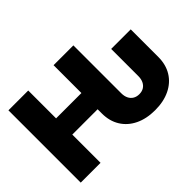

<svg xmlns="http://www.w3.org/2000/svg" viewBox="-126 -1042 1366 1366"><g transform="rotate(-45 557.0 -359.0)"><path d="M783.7 10.3Q696.8 10.3 632.8 -20.8Q568.8 -51.8 533.7 -108.4Q498.5 -165 498.5 -241.7V-284.2H243.7V0H44.4V-727.5H243.7V-447.3H498.5V-727.5H697.8V-246.1Q697.8 -216.3 708.3 -194.8Q718.8 -173.3 738.3 -161.6Q757.8 -149.9 784.2 -149.9Q811 -149.9 830.1 -161.6Q849.1 -173.3 859.6 -194.8Q870.1 -216.3 870.1 -246.1V-519.5H1066.9V-241.7Q1066.9 -165 1032.2 -108.4Q997.6 -51.8 933.8 -20.8Q870.1 10.3 783.7 10.3Z"/></g></svg>

Font: Inter 20pt Black
Style: Regular
Weight: 900
Version: Version 4.001;git-66647c0bb